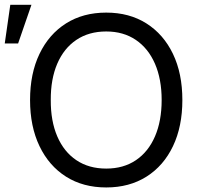

<svg xmlns="http://www.w3.org/2000/svg" viewBox="-71 -784 835 815"><path d="M703.1 -359.4Q703.1 -247.1 663.3 -163.6Q623.5 -80.1 550.8 -34.2Q478 11.7 379.9 11.7Q281.7 11.7 209.2 -34.2Q136.7 -80.1 96.7 -163.6Q56.6 -247.1 56.6 -359.4Q56.6 -472.2 96.7 -555.4Q136.7 -638.7 209.2 -684.6Q281.7 -730.5 379.9 -730.5Q478 -730.5 550.5 -684.6Q623 -638.7 663.1 -555.4Q703.1 -472.2 703.1 -359.4ZM615.2 -359.4Q615.2 -448.2 586.7 -513.7Q558.1 -579.1 505.4 -614.7Q452.6 -650.4 379.9 -650.4Q306.2 -650.4 253.2 -614.7Q200.2 -579.1 172.1 -513.7Q144 -448.2 144.5 -359.4Q144 -270.5 172.1 -205.1Q200.2 -139.6 253.2 -104Q306.2 -68.4 379.9 -68.4Q453.1 -68.4 505.9 -104Q558.6 -139.6 586.9 -205.1Q615.2 -270.5 615.2 -359.4ZM-50.8 -599.6 -27.3 -763.7H62.5L5.9 -599.6Z"/></svg>

Font: Inter Display V
Style: Regular
Weight: 400
Designer: Rasmus Andersson
Foundry: rsms
Version: Version 3.015;git-src